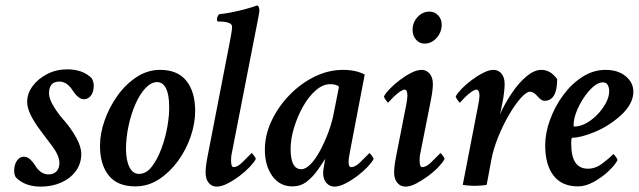

<svg xmlns="http://www.w3.org/2000/svg" viewBox="-20 -694 2398 721"><path d="M132.8 6.8Q74.2 6.8 40 -27.3Q33.2 -37.1 33.2 -52.7Q33.2 -75.2 43.5 -90.3Q53.7 -105.5 69.3 -105.5Q83 -105.5 94.2 -94.7Q105.5 -84 112.3 -72.3Q119.1 -59.6 132.3 -49.3Q145.5 -39.1 162.1 -39.1Q181.6 -39.1 192.4 -50.8Q203.1 -62.5 203.1 -82Q203.1 -110.4 172.9 -149.4Q153.3 -175.8 131.8 -204.1Q110.4 -232.4 96.2 -260.3Q82 -288.1 82 -311.5Q82 -342.8 102.5 -370.6Q123 -398.4 157.2 -416Q191.4 -433.6 232.4 -433.6Q291 -433.6 324.2 -400.4Q332 -387.7 332 -372.1Q332 -349.6 321.8 -335.4Q311.5 -321.3 294.9 -321.3Q274.4 -321.3 252.9 -354.5Q231.4 -387.7 203.1 -387.7Q164.1 -387.7 164.1 -343.8Q164.1 -322.3 182.6 -292.5Q201.2 -262.7 224.6 -237.3Q247.1 -210.9 266.1 -177.2Q285.2 -143.6 285.2 -115.2Q285.2 -80.1 265.1 -52.2Q245.1 -24.4 210.4 -8.8Q175.8 6.8 132.8 6.8Z M488.3 5.9Q420.9 5.9 388.2 -35.2Q355.5 -76.2 355.5 -146.5Q355.5 -192.4 373 -242.2Q390.6 -292 421.4 -335Q452.1 -377.9 493.2 -404.8Q534.2 -431.6 581.1 -431.6Q647.5 -431.6 680.2 -390.1Q712.9 -348.6 712.9 -277.3Q712.9 -230.5 695.8 -180.7Q678.7 -130.9 647.9 -88.9Q617.2 -46.9 576.7 -20.5Q536.1 5.9 488.3 5.9ZM502 -41Q529.3 -41 550.3 -68.4Q571.3 -95.7 586.4 -136.7Q601.6 -177.7 608.9 -220.7Q616.2 -263.7 615.2 -294.9Q615.2 -337.9 603.5 -361.8Q591.8 -385.7 570.3 -385.7Q547.9 -385.7 526.9 -363.8Q505.9 -341.8 489.3 -304.7Q472.7 -267.6 462.9 -222.2Q453.1 -176.8 453.1 -130.9Q454.1 -88.9 466.8 -64.9Q479.5 -41 502 -41Z M793.9 6.8Q775.4 6.8 763.7 -7.3Q752 -21.5 752 -46.9Q752 -57.6 753.9 -73.2Q755.9 -88.9 759.8 -108.4L845.7 -550.8Q851.6 -582 851.6 -593.8Q851.6 -613.3 797.9 -613.3Q794.9 -613.3 794.9 -620.1Q794.9 -632.8 802.7 -640.6Q823.2 -642.6 850.6 -647.9Q877.9 -653.3 904.3 -660.6Q930.7 -668 946.3 -673.8Q954.1 -668.9 954.1 -654.3Q954.1 -646.5 939.5 -574.2L849.6 -114.3Q848.6 -109.4 848.1 -103.5Q847.7 -97.7 847.7 -90.8Q847.7 -66.4 857.4 -66.4Q872.1 -66.4 890.6 -85Q909.2 -103.5 924.8 -119.1Q926.8 -119.1 933.6 -109.9Q940.4 -100.6 940.4 -96.7Q934.6 -85 918 -67.4Q901.4 -49.8 879.4 -33.2Q857.4 -16.6 834.5 -4.9Q811.5 6.8 793.9 6.8Z M1236.3 6.8Q1217.8 6.8 1205.6 -7.3Q1193.4 -21.5 1193.4 -44.9Q1193.4 -52.7 1196.8 -71.8Q1200.2 -90.8 1201.2 -97.7Q1188.5 -77.1 1170.9 -52.7Q1153.3 -28.3 1130.9 -11.2Q1108.4 5.9 1078.1 5.9Q1030.3 5.9 1002.4 -33.2Q974.6 -72.3 974.6 -131.8Q974.6 -186.5 999.5 -239.7Q1024.4 -293 1066.4 -336.4Q1108.4 -379.9 1160.6 -405.8Q1212.9 -431.6 1268.6 -431.6Q1316.4 -431.6 1349.6 -414.1L1296.9 -138.7Q1293 -116.2 1291 -106.4Q1289.1 -96.7 1289.1 -85Q1289.1 -66.4 1298.8 -66.4Q1314.5 -66.4 1333 -85Q1351.6 -103.5 1367.2 -119.1Q1369.1 -119.1 1376 -109.9Q1382.8 -100.6 1382.8 -96.7Q1377 -85 1360.4 -67.4Q1343.8 -49.8 1321.8 -33.2Q1299.8 -16.6 1276.9 -4.9Q1253.9 6.8 1236.3 6.8ZM1111.3 -58.6Q1127.9 -58.6 1146.5 -77.6Q1165 -96.7 1182.1 -128.4Q1199.2 -160.2 1213.4 -198.2Q1227.5 -236.3 1234.4 -274.4L1252.9 -368.2Q1244.1 -377.9 1219.7 -377.9Q1192.4 -377.9 1165.5 -354.5Q1138.7 -331.1 1117.7 -293.5Q1096.7 -255.9 1084 -213.9Q1071.3 -171.9 1071.3 -134.8Q1071.3 -58.6 1111.3 -58.6Z M1592.8 -650.4Q1612.3 -650.4 1625.5 -636.2Q1638.7 -622.1 1638.7 -601.6Q1638.7 -573.2 1619.6 -551.8Q1600.6 -530.3 1574.2 -530.3Q1554.7 -530.3 1542 -545.4Q1529.3 -560.5 1529.3 -582Q1529.3 -609.4 1547.9 -629.9Q1566.4 -650.4 1592.8 -650.4ZM1563.5 -431.6Q1581.1 -431.6 1593.3 -417.5Q1605.5 -403.3 1605.5 -378.9Q1605.5 -366.2 1603.5 -351.1Q1601.6 -335.9 1597.7 -316.4L1557.6 -114.3Q1556.6 -110.4 1556.2 -104.5Q1555.7 -98.6 1555.7 -90.8Q1555.7 -66.4 1565.4 -66.4Q1581.1 -66.4 1599.6 -85Q1618.2 -103.5 1633.8 -119.1Q1635.7 -119.1 1642.6 -109.9Q1649.4 -100.6 1649.4 -96.7Q1643.6 -85 1627 -67.4Q1610.4 -49.8 1587.9 -33.2Q1565.4 -16.6 1543 -4.9Q1520.5 6.8 1502.9 6.8Q1484.4 6.8 1472.2 -7.3Q1460 -21.5 1460 -46.9Q1460 -57.6 1461.9 -73.2Q1463.9 -88.9 1467.8 -108.4L1505.9 -302.7Q1507.8 -313.5 1508.8 -321.3Q1509.8 -329.1 1509.8 -334Q1509.8 -357.4 1500 -357.4Q1492.2 -357.4 1480 -348.6Q1467.8 -339.8 1456.1 -328.1Q1444.3 -316.4 1437.5 -308.6Q1435.5 -308.6 1428.7 -318.4Q1421.9 -328.1 1421.9 -332Q1427.7 -343.8 1443.8 -360.4Q1460 -377 1481 -393.1Q1502 -409.2 1523.9 -420.4Q1545.9 -431.6 1563.5 -431.6Z M1763.7 3.9Q1752 3.9 1740.2 2.9Q1728.5 2 1717.8 0L1776.4 -302.7Q1782.2 -331.1 1779.8 -344.2Q1777.3 -357.4 1769.5 -357.4Q1761.7 -357.4 1749.5 -348.6Q1737.3 -339.8 1725.6 -328.1Q1713.9 -316.4 1707 -308.6Q1705.1 -308.6 1698.2 -318.4Q1691.4 -328.1 1691.4 -332Q1697.3 -343.8 1713.4 -360.4Q1729.5 -377 1751 -393.1Q1772.5 -409.2 1794.4 -420.4Q1816.4 -431.6 1833 -431.6Q1851.6 -431.6 1863.3 -417.5Q1875 -403.3 1875 -378.9Q1875 -366.2 1873.5 -353Q1872.1 -339.8 1870.1 -326.2Q1865.2 -298.8 1861.8 -283.2Q1858.4 -267.6 1857.4 -264.6Q1876 -305.7 1901.9 -344.2Q1927.7 -382.8 1957 -407.2Q1986.3 -431.6 2012.7 -431.6Q2047.9 -431.6 2072.3 -396.5Q2072.3 -315.4 2024.4 -315.4Q2012.7 -315.4 1998 -333Q1983.4 -349.6 1969.7 -349.6Q1957 -349.6 1935.5 -325.7Q1914.1 -301.8 1891.6 -263.2Q1869.1 -224.6 1851.1 -180.2Q1833 -135.7 1825.2 -94.7L1807.6 0Q1796.9 2 1785.6 2.9Q1774.4 3.9 1763.7 3.9Z M2150.4 5.9Q2089.8 5.9 2058.6 -34.7Q2027.3 -75.2 2027.3 -148.4Q2027.3 -194.3 2045.4 -244.1Q2063.5 -293.9 2094.7 -336.4Q2126 -378.9 2167 -405.3Q2208 -431.6 2253.9 -431.6Q2300.8 -431.6 2329.6 -407.7Q2358.4 -383.8 2358.4 -349.6Q2358.4 -304.7 2312.5 -261.7Q2265.6 -219.7 2212.9 -198.2Q2160.2 -176.8 2128.9 -176.8Q2125 -176.8 2125 -154.3Q2125 -60.5 2187.5 -60.5Q2215.8 -60.5 2240.7 -79.1Q2265.6 -97.7 2283.2 -115.2Q2285.2 -115.2 2292 -106Q2298.8 -96.7 2298.8 -92.8Q2291 -76.2 2266.6 -52.7Q2242.2 -29.3 2210.9 -11.7Q2179.7 5.9 2150.4 5.9ZM2137.7 -218.8Q2158.2 -218.8 2180.7 -231Q2203.1 -243.2 2222.7 -263.2Q2242.2 -283.2 2254.9 -306.6Q2267.6 -330.1 2267.6 -351.6Q2267.6 -366.2 2261.7 -375.5Q2255.9 -384.8 2244.1 -384.8Q2226.6 -384.8 2207.5 -368.2Q2188.5 -351.6 2171.4 -325.7Q2154.3 -299.8 2144 -272.5Q2133.8 -245.1 2133.8 -222.7Q2133.8 -218.8 2137.7 -218.8Z"/></svg>

Font: Crimson Text SemiBold
Style: Italic
Weight: 600
Italic angle: -11°
Designer: Sebastian Kosch
Foundry: Sebastian Kosch
Version: Version 1.100; ttfautohint (v1.8.4)